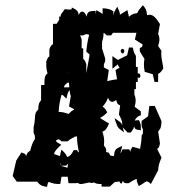

<svg xmlns="http://www.w3.org/2000/svg" viewBox="-20 -725 660 743"><path d="M315 -593C317 -593 319 -592 325 -590C318 -565 315 -538 314 -525L326 -515V-508L314 -442V-477C308 -492 309 -491 302 -497V-538H296V-572C293 -581 291 -585 290 -589L293 -588H302C310 -592 312 -593 315 -593ZM455 -25C461 -16 463 -16 472 -16H478C487 -22 496 -28 509 -33V-32C509 -21 511 -20 517 -5C534 -13 542 -23 548 -23C553 -23 560 -17 564 -13L592 -66C593 -87 598 -98 605 -115L588 -149C595 -153 596 -155 599 -170L592 -216C602 -228 604 -232 605 -256L579 -315H558L553 -275L528 -257V-243C528 -235 529 -231 533 -225V-209L528 -200C528 -185 526 -169 522 -149L493 -157L485 -144V-137C484 -140 482 -142 480 -147H454C452 -142 449 -134 446 -132L453 -160L443 -156C427 -148 423 -145 421 -121L407 -123L401 -134L390 -137C391 -139 391 -141 391 -143C391 -150 389 -153 382 -162C383 -169 383 -175 383 -180C383 -192 381 -201 376 -215C389 -221 392 -225 402 -247L369 -267V-270C379 -275 384 -279 395 -290C389 -302 386 -307 377 -312C386 -323 393 -332 398 -347C402 -335 408 -331 414 -331C419 -331 424 -334 430 -338C433 -324 434 -322 445 -317L440 -282C449 -265 453 -259 453 -244V-240C450 -250 446 -252 436 -259L423 -268L428 -253C435 -233 436 -231 448 -222L460 -213L455 -232L474 -212H486C494 -223 497 -226 499 -236C503 -222 507 -224 525 -221V-234C525 -245 524 -245 518 -260C510 -259 505 -260 501 -258C509 -274 517 -276 525 -279V-294L501 -312C504 -321 505 -329 505 -336C505 -342 504 -350 500 -359V-380H506V-408H513V-426C518 -422 519 -422 523 -428V-432C523 -440 517 -443 513 -440V-466H506V-509C498 -520 497 -527 494 -541H479L472 -511L436 -493L415 -508V-459L436 -476C437 -471 438 -469 443 -463L427 -454L433 -418C419 -417 408 -414 395 -411L401 -454L382 -464V-469C382 -477 381 -475 387 -488V-499L375 -537V-564C380 -576 380 -583 381 -598C383 -598 383 -597 393 -588H410L417 -598H508L502 -572L532 -553C530 -543 531 -544 521 -539V-526L539 -497C537 -488 537 -482 537 -476C537 -466 538 -458 540 -447L571 -438L578 -408H592V-439C602 -444 606 -451 612 -460C609 -486 604 -497 604 -516C604 -522 604 -523 605 -528L592 -547C595 -557 597 -565 597 -572C597 -578 596 -585 592 -594L599 -632C584 -655 574 -668 558 -668C555 -668 553 -667 549 -666C547 -687 545 -690 533 -705C521 -690 517 -688 511 -674C497 -673 489 -669 479 -660L473 -686L444 -668C444 -677 442 -681 434 -699C426 -686 421 -679 418 -664C418 -667 418 -669 419 -681C405 -691 394 -692 377 -693V-688C377 -679 377 -675 378 -671L353 -686L350 -670V-683C329 -682 318 -683 315 -660C314 -665 308 -680 298 -680C293 -680 288 -676 285 -667C282 -684 275 -688 258 -696L257 -689C253 -688 250 -688 246 -688C239 -688 237 -689 231 -690L215 -668V-661H209V-648L199 -633H185V-554C179 -550 177 -550 171 -534V-507C164 -501 165 -502 159 -487V-486C159 -467 159 -457 164 -441C153 -433 152 -421 152 -408V-396H139V-337C130 -326 129 -323 128 -301C109 -285 120 -271 110 -233V-212C115 -199 115 -201 115 -193V-187C106 -174 101 -159 97 -142C87 -135 85 -134 81 -120C79 -131 75 -130 63 -135L43 -104L29 -44L45 -22H124C137 -4 150 -4 162 -2C166 -19 164 -18 170 -21C182 -15 194 -13 208 -13H213L218 -41H242L245 -16H266C271 -16 276 -16 281 -17C284 -15 287 -14 289 -13H297L326 -19C329 -18 332 -17 335 -17C338 -17 341 -18 343 -19C350 -15 357 -13 366 -13H373V-3H405C425 -22 424 -21 427 -21C433 -21 438 -22 442 -23C443 -21 450 -4 455 -25ZM454 -518C457 -518 459 -520 459 -521C461 -524 461 -530 461 -530C461 -535 458 -532 455 -536C452 -536 449 -534 449 -533C443 -523 453 -519 454 -518ZM247 -405C247 -399 248 -393 248 -387H227C230 -397 233 -398 242 -405ZM240 -117C236 -129 227 -137 218 -146C216 -139 213 -130 212 -121L189 -129C194 -145 201 -149 217 -165C202 -174 200 -173 196 -181C207 -188 209 -187 218 -178H242C252 -188 260 -190 272 -197H278C278 -176 281 -158 285 -137L283 -135C282 -137 282 -137 278 -144H265C257 -128 253 -122 240 -117ZM245 -443H246L245 -439ZM254 -353 247 -313 266 -303V-300C257 -296 252 -291 245 -284C232 -289 220 -292 207 -292C208 -315 212 -337 218 -358C224 -358 223 -357 237 -343C241 -361 241 -365 249 -377C250 -369 251 -361 254 -353ZM213 -90V-95C214 -91 215 -88 216 -86ZM243 -89 241 -76 217 -83V-84H236L241 -90Z"/></svg>

Font: GNUTypewriter
Style: Standard
Weight: 400
Version: Version 001.000